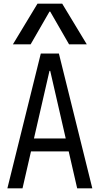

<svg xmlns="http://www.w3.org/2000/svg" viewBox="-20 -1020 540 1040"><path d="M20 0 201 -730H299L480 0H398L252 -636H248L102 0ZM112 -200V-270H388V-200ZM50 -780 183 -1000H317L450 -780H354L252 -957H248L146 -780Z"/></svg>

Font: M PLUS 1 Code
Style: Regular
Weight: 400
Designer: Coji Morishita
Foundry: UNDERFOREST DESIGN
Version: Version 1.005